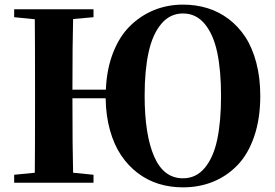

<svg xmlns="http://www.w3.org/2000/svg" viewBox="-20 -787 1184 827"><path d="M292 -400.9H436Q439.5 -488.8 466.8 -559.1Q494.1 -629.4 539.3 -674.3Q584.5 -719.2 642.8 -743.2Q701.2 -767.1 768.1 -767.1Q823.7 -767.1 873.3 -752Q922.9 -736.8 964.8 -705.1Q1006.8 -673.3 1036.9 -627.4Q1066.9 -581.5 1084 -516.8Q1101.1 -452.1 1101.1 -374Q1101.1 -276.4 1075.2 -200.2Q1049.3 -124 1003.7 -76.4Q958 -28.8 898.2 -4.4Q838.4 20 768.1 20Q712.9 20 663.8 4.9Q614.7 -10.3 573.2 -41.7Q531.7 -73.2 501.5 -118.4Q471.2 -163.6 453.6 -226.3Q436 -289.1 435.1 -363.8H292Q292 -143.1 294.9 -43L382.8 -34.2V0H41V-34.2L129.9 -43Q130.9 -144 130.9 -351.1V-395Q130.9 -602.1 129.9 -704.1L41 -712.9V-747.1H382.8V-712.9L294.9 -705.1Q292 -605 292 -400.9ZM768.1 -19Q824.7 -19 862.1 -64Q899.4 -108.9 915.8 -186.5Q932.1 -264.2 932.1 -374Q932.1 -482.9 915.8 -560.5Q899.4 -638.2 862.1 -683.6Q824.7 -729 768.1 -729Q711.9 -729 674.3 -683.8Q636.7 -638.7 619.9 -561Q603 -483.4 603 -375Q603 -207.5 643.8 -113.3Q684.6 -19 768.1 -19Z"/></svg>

Font: Noto Serif JP Black
Style: Regular
Weight: 900
Designer: Ryoko NISHIZUKA  (kana & ideographs); Frank Grießhammer (Latin, Greek & Cyrillic); Wenlong ZHANG  (bopomofo); Sandoll Co
Foundry: Adobe Systems Incorporated
Version: Version 1.001;PS 1.001;hotconv 16.6.54;makeotf.lib2.5.65590